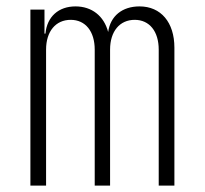

<svg xmlns="http://www.w3.org/2000/svg" viewBox="-20 -580 640 600"><path d="M75 0H124V-425C124 -482 154 -518 201 -518C247 -518 276 -482 276 -425V0H324V-425C324 -482 354 -518 401 -518C447 -518 476 -482 476 -425V0H525V-431C525 -510 483 -560 416 -560C362 -560 325 -530 318 -480C305 -530 267 -560 216 -560C163 -560 127 -528 122 -475H119V-550H75Z"/></svg>

Font: JetBrains Mono Thin
Style: Regular
Weight: 100
Monospace: yes
Designer: Philipp Nurullin, Konstantin Bulenkov
Foundry: JetBrains
Version: Version 2.305